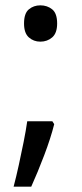

<svg xmlns="http://www.w3.org/2000/svg" viewBox="-20 -570 308 719"><path d="M70 -482Q70 -520 88 -535Q106 -550 131 -550Q157 -550 175.5 -535Q194 -520 194 -482Q194 -446 175.5 -430Q157 -414 131 -414Q106 -414 88 -430Q70 -446 70 -482ZM183 -105Q170 -53 145.5 11.5Q121 76 97 129H31Q41 91 50.5 47.5Q60 4 68.5 -38.5Q77 -81 82 -116H176Z"/></svg>

Font: Noto Kufi Arabic
Style: Regular
Weight: 400
Designer: Monotype Design Team, David Williams, Khaled Hosny
Foundry: Google LLC
Version: Version 2.109; ttfautohint (v1.8.4.7-5d5b)